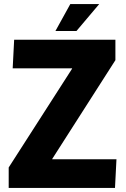

<svg xmlns="http://www.w3.org/2000/svg" viewBox="-20 -923 620 943"><path d="M22.7 -100.5 334 -585.5V-587.3H42.3L49.5 -728H546.8V-627.5L236.5 -142.5V-140.7H552L544.8 0H22.7ZM252.2 -770.7 325.3 -903H467.3L355.5 -770.7Z"/></svg>

Font: Murecho Thin
Style: Regular
Weight: 100
Designer: Neil Summerour
Foundry: Positype
Version: Version 1.010